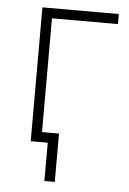

<svg xmlns="http://www.w3.org/2000/svg" viewBox="-51 -585 526 780"><g transform="rotate(5 211.5 -195.0)"><path d="M401.9 -545.9V-504.9H132.8V0H90.3V-545.9ZM159.7 156.2V0H112.3V-41H202.1V156.2Z"/></g></svg>

Font: Inter Extra Light
Style: Regular
Weight: 200
Designer: Rasmus Andersson
Foundry: rsms
Version: Version 4.000;git-3c8e0fc